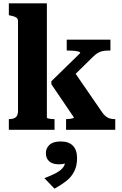

<svg xmlns="http://www.w3.org/2000/svg" viewBox="-20 -778 729 1151"><path d="M671 0H376V-64H381Q391 -64 400.5 -65.5Q410 -67 416.5 -69Q423 -71 423 -74L288 -273V-291L461 -460Q461 -466 450 -469Q439 -472 423 -473.5Q407 -475 392 -475H380V-540H642V-475H631Q610 -475 594 -471.5Q578 -468 564.5 -459.5Q551 -451 537 -437L377 -280L414 -364L597 -98Q608 -85 618.5 -77.5Q629 -70 641 -67Q653 -64 666 -64H671ZM261 -758V-73Q261 -70 268 -68Q275 -66 285 -65Q295 -64 303 -64H307V0H33V-64H35Q60 -64 74 -74.5Q88 -85 88 -114V-651Q88 -662 83 -668Q78 -674 67.5 -678Q57 -682 41 -685L33 -687V-758ZM307 353 246 290Q281 277 309 263Q337 249 354 231Q371 213 371 186L386 195Q376 201 362 204Q348 207 333 207Q295 207 275 189Q255 171 255 140Q255 110 277 90Q299 70 344 70Q392 70 417 95.5Q442 121 442 170Q442 216 425 249.5Q408 283 377.5 307Q347 331 307 353Z"/></svg>

Font: Roboto Serif SemiCondensed
Style: Bold
Weight: 700
Width: 4
Designer: Greg Gazdowicz
Foundry: Commercial Type
Version: Version 1.007